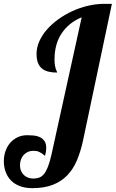

<svg xmlns="http://www.w3.org/2000/svg" viewBox="-100 -770 601 997"><path d="M324.2 -680.2Q257.8 -652.8 220.5 -597.4Q183.1 -542 183.1 -460.9Q183.1 -441.9 185.3 -429.9Q187.5 -418 189.9 -410.9Q192.4 -403.8 194.6 -399.9Q196.8 -396 196.8 -393.1Q170.9 -393.1 150.9 -398.2Q130.9 -403.3 117.4 -414.6Q104 -425.8 96.9 -444.3Q89.8 -462.9 89.8 -490.2Q89.8 -523.4 104.2 -555.7Q118.7 -587.9 143.8 -616.7Q168.9 -645.5 202.9 -669.9Q236.8 -694.3 275.6 -712.2Q314.5 -730 356.7 -740Q398.9 -750 440.9 -750H481L331.1 -40Q318.8 17.1 299.3 63Q279.8 108.9 248.8 140.9Q217.8 172.9 173.6 189.9Q129.4 207 67.9 207Q31.7 207 4.2 196.8Q-23.4 186.5 -42 168Q-60.5 149.4 -70.3 123.5Q-80.1 97.7 -80.1 65.9Q-80.1 40.5 -72 16.4Q-64 -7.8 -48.6 -26.4Q-33.2 -44.9 -10.5 -56.4Q12.2 -67.9 42 -67.9Q57.1 -67.9 74.2 -66.4Q91.3 -64.9 106 -58.3Q120.6 -51.8 130.4 -38.3Q140.1 -24.9 140.1 -1Q140.1 17.1 133.8 39.1Q124.5 31.2 116.7 26.1Q108.9 21 102.1 18.1Q95.2 15.1 88.4 14.2Q81.5 13.2 74.2 13.2Q56.6 13.2 43.5 19.5Q30.3 25.9 21.5 36.1Q12.7 46.4 8.3 59.8Q3.9 73.2 3.9 86.9Q3.9 106.4 10.5 119.9Q17.1 133.3 27.1 141.6Q37.1 149.9 49.1 153.6Q61 157.2 71.8 157.2Q88.9 157.2 102.5 152.6Q116.2 147.9 127.4 134.8Q138.7 121.6 148.4 97.4Q158.2 73.2 167 34.2Z"/></svg>

Font: Lobster
Style: Regular
Weight: 400
Designer: Pablo Impallari
Foundry: Pablo Impallari
Version: Version 1.007; ttfautohint (v1.1) -l 8 -r 50 -G 50 -x 14 -D 